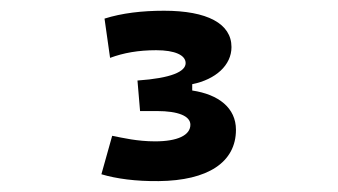

<svg xmlns="http://www.w3.org/2000/svg" viewBox="-20 -723 626 356"><path d="M274.4 -387.2C365.2 -388.2 417.5 -421.9 417.5 -482.4C417.5 -522.9 385.3 -547.9 336.4 -555.2V-566.9C379.9 -575.7 409.2 -602.1 409.2 -635.7C409.2 -679.2 364.3 -703.1 284.2 -703.1C243.2 -703.1 206.1 -698.7 173.8 -688.5L184.1 -615.7C209 -625 236.8 -629.9 269.5 -629.9C304.7 -629.9 324.2 -620.6 324.2 -606C324.2 -590.3 297.9 -578.1 234.9 -573.7L239.7 -517.1H271C310.5 -517.1 333 -507.8 333 -491.7C333 -472.2 309.1 -460.9 267.6 -460.9C234.4 -460.9 208 -467.3 188 -471.2L168 -399.9C195.8 -391.6 231.9 -386.7 274.4 -387.2Z"/></svg>

Font: Cascadia Code PL
Style: Regular
Weight: 400
Monospace: yes
Designer: Aaron Bell
Foundry: Saja Typeworks
Version: Version 2404.023